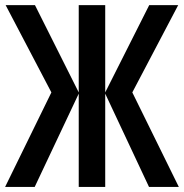

<svg xmlns="http://www.w3.org/2000/svg" viewBox="-25 -734 722 754"><path d="M176.8 -371.1 -2.9 -713.9H112.3L284.2 -371.1V-713.9H388.2V-371.1L561 -713.9H674.8L494.6 -371.1L677.2 0H560.1L388.2 -366.2V0H284.2V-366.2L111.3 0H-4.9Z"/></svg>

Font: Open Sans Condensed SemiBold
Style: Regular
Weight: 600
Width: 3
Designer: Monotype Design Team
Foundry: Monotype Imaging Inc.
Version: Version 3.000; ttfautohint (v1.8.4)